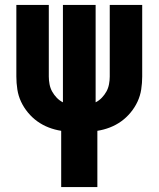

<svg xmlns="http://www.w3.org/2000/svg" viewBox="-20 -755 640 775"><path d="M227 0V-227Q201 -231 176.5 -240.5Q152 -250 131 -265Q110 -280 93 -300.5Q76 -321 65 -344.5Q54 -368 50 -394Q46 -420 46 -446V-735H177V-446Q177 -431 180 -415Q183 -399 190.5 -385.5Q198 -372 209 -360.5Q220 -349 234 -342V-735H366V-342Q380 -349 391 -360.5Q402 -372 409.5 -385.5Q417 -399 420 -415Q423 -431 423 -446V-735H554V-446Q554 -420 550 -394Q546 -368 535 -344.5Q524 -321 507 -300.5Q490 -280 469 -265Q448 -250 423.5 -240.5Q399 -231 373 -227V0Z"/></svg>

Font: Iosevka SS04 Heavy Extended
Style: Regular
Weight: 900
Width: 7
Monospace: yes
Designer: Belleve Invis
Foundry: Belleve Invis
Version: Version 19.0.0; ttfautohint (v1.8.4)